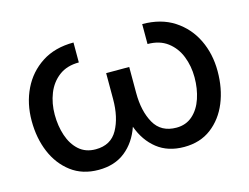

<svg xmlns="http://www.w3.org/2000/svg" viewBox="-77 -635 1003 772"><g transform="rotate(-15 424.0 -249.5)"><path d="M247 11Q180 11 133 -24.5Q86 -60 61.5 -118.5Q37 -177 37 -249Q37 -321 65.5 -380Q94 -439 148.5 -474.5Q203 -510 281 -510V-427Q231 -427 198 -402Q165 -377 149 -336.5Q133 -296 133 -249Q133 -202 146.5 -161.5Q160 -121 187.5 -96.5Q215 -72 257 -72Q320 -72 348 -122.5Q376 -173 376 -249V-357H472V-249Q472 -173 500.5 -122.5Q529 -72 593 -72Q633 -72 660.5 -96.5Q688 -121 701.5 -161.5Q715 -202 715 -249Q715 -296 699 -336.5Q683 -377 650 -402Q617 -427 567 -427V-510Q645 -510 699.5 -474.5Q754 -439 782.5 -380Q811 -321 811 -249Q811 -177 787 -118.5Q763 -60 716.5 -24.5Q670 11 603 11Q536 11 491 -24.5Q446 -60 424 -121Q403 -60 358.5 -24.5Q314 11 247 11Z"/></g></svg>

Font: Syne Medium
Style: Regular
Weight: 500
Designer: Lucas Descroix
Foundry: Bonjour Monde
Version: Version 2.200; ttfautohint (v1.8.4)